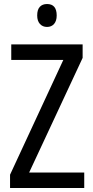

<svg xmlns="http://www.w3.org/2000/svg" viewBox="-20 -935 464 955"><path d="M399 0H30V-66L295 -637H36V-714H391V-647L125 -77H399ZM214 -915Q262 -915 262 -858Q262 -831 249 -816Q236 -801 214 -801Q192 -801 178.5 -816Q165 -831 165 -858Q165 -887 178 -901Q191 -915 214 -915Z"/></svg>

Font: Noto Sans Malayalam Condensed
Style: Regular
Weight: 400
Width: 3
Designer: Jelle Bosma - Monotype Design Team
Foundry: Monotype Imaging Inc.
Version: Version 2.104; ttfautohint (v1.8.4.7-5d5b)